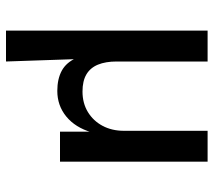

<svg xmlns="http://www.w3.org/2000/svg" viewBox="-56 -476 712 640"><g transform="rotate(90 300.0 -156.0)"><path d="M82 180V-492H185V-189Q185 -152 195.5 -126.5Q206 -101 228 -88Q250 -75 285 -75Q324 -75 353.5 -93Q383 -111 399.5 -142Q416 -173 416 -213V-492H519V0H419V-105H421Q405 -51 368.5 -21Q332 9 283 9Q243 9 215.5 -6Q188 -21 173 -55H177L185 180Z"/></g></svg>

Font: NunitoSans_10ptSemiBold
Style: Regular
Weight: 600
Designer: Vernon Adams
Foundry: Vernon Adams
Version: Version 3.101;gftools[0.9.27]